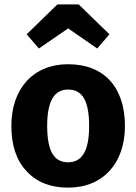

<svg xmlns="http://www.w3.org/2000/svg" viewBox="-20 -842 624 879"><path d="M292 -712 425 -620 481 -685 340 -822H243L102 -685L158 -620ZM292 -548C132 -548 32 -436 32 -266C32 -177 55 -107 102 -58C148 -8 211 17 292 17C452 17 552 -95 552 -265C552 -444 455 -548 292 -548ZM292 -432C357 -432 388 -381 388 -265C388 -152 356 -99 292 -99C227 -99 196 -150 196 -266C196 -379 228 -432 292 -432Z"/></svg>

Font: Fira Sans
Style: Bold
Weight: 700
Designer: Carrois Corporate & Edenspiekermann AG
Foundry: Carrois Corporate GbR & Edenspiekermann AG
Version: Version 4.203